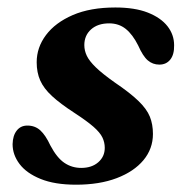

<svg xmlns="http://www.w3.org/2000/svg" viewBox="-20 -494 504 526"><path d="M202.5 -34Q231.5 -34 249.2 -49.5Q267 -65 267 -89Q267 -104 260.5 -117.5Q254 -131 236 -146.8Q218 -162.5 183.5 -185Q145 -210 122.5 -230.8Q100 -251.5 90.2 -273.5Q80.5 -295.5 80.5 -323.5Q80.5 -364 106 -398Q131.5 -432 179.5 -452.8Q227.5 -473.5 296 -473.5Q349.5 -473.5 385 -459.5Q420.5 -445.5 438.8 -422.2Q457 -399 457 -370Q457.5 -344.5 446.5 -330.8Q435.5 -317 416.5 -317Q398.5 -317 385 -328.5Q371.5 -340 358.5 -369.5Q343.5 -399.5 324.5 -414.8Q305.5 -430 279 -430Q248 -430 229.5 -413.5Q211 -397 211 -370.5Q211 -355.5 217.8 -341.2Q224.5 -327 242.5 -309.5Q260.5 -292 294.5 -268Q336.5 -239.5 359.2 -217.5Q382 -195.5 390.5 -174.5Q399 -153.5 399 -127Q399 -86.5 373 -55.2Q347 -24 299.8 -6Q252.5 12 188.5 12Q130 12 91.2 -3.8Q52.5 -19.5 33.5 -44.8Q14.5 -70 14.5 -99Q15 -122.5 25.8 -136.2Q36.5 -150 55 -150Q76 -150 90.5 -136.8Q105 -123.5 118 -95.5Q136 -61.5 156.5 -47.8Q177 -34 202.5 -34Z"/></svg>

Font: Fraunces SemiBold
Style: Italic
Weight: 600
Italic angle: -16°
Version: Version 1.000;[b76b70a41]